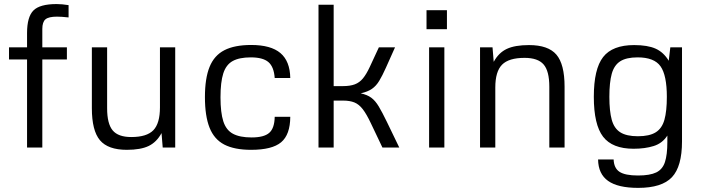

<svg xmlns="http://www.w3.org/2000/svg" viewBox="-20 -727 3468 946"><path d="M309.6 -493.7V-434.1H188.5V0H113.3V-434.1H24.4V-493.7H113.3V-564Q113.3 -644 144.8 -675.5Q176.3 -707 258.8 -707Q285.6 -707 317.9 -701.7V-641.1Q282.7 -645 260.7 -645Q219.7 -645 204.1 -631.8Q188.5 -618.7 188.5 -584V-493.7Z M605 11.2Q512.2 11.2 472.4 -36.1Q432.6 -83.5 432.6 -193.8V-493.7H507.8V-193.8Q507.8 -117.2 535.2 -84.5Q562.5 -51.8 627 -51.8Q703.1 -51.8 735.6 -85.4Q768.1 -119.1 768.1 -197.8V-493.7H843.3V0H781.7L775.9 -71.3Q752 -26.9 712.6 -7.8Q673.3 11.2 605 11.2Z M1333.5 -151.4H1410.2Q1409.7 -63.5 1365.2 -26.1Q1320.8 11.2 1217.3 11.2Q1135.3 11.2 1085.2 -14.6Q1035.2 -40.5 1012.5 -97.9Q989.7 -155.3 989.7 -248.5Q989.7 -341.3 1012.7 -397.7Q1035.6 -454.1 1085.7 -479.7Q1135.7 -505.4 1217.8 -505.4Q1314.5 -505.4 1361.6 -465.6Q1408.7 -425.8 1410.2 -342.8H1333.5Q1329.6 -397.9 1302.5 -421.1Q1275.4 -444.3 1215.8 -444.3Q1159.2 -444.3 1126.5 -426.3Q1093.8 -408.2 1080.1 -365.2Q1066.4 -322.3 1066.4 -247.6Q1066.4 -172.4 1080.3 -129.2Q1094.2 -85.9 1127.9 -67.9Q1161.6 -49.8 1219.7 -49.8Q1280.8 -49.8 1306.6 -72.5Q1332.5 -95.2 1333.5 -151.4Z M1549.3 0V-703.6H1624V-302.7H1669.4Q1705.1 -302.7 1728.3 -311.5Q1751.5 -320.3 1768.3 -340.8Q1785.2 -361.3 1801.8 -397L1846.7 -493.7H1926.3L1881.3 -393.1Q1863.8 -354 1848.6 -328.9Q1833.5 -303.7 1812.7 -289.3Q1792 -274.9 1757.3 -267.1Q1789.1 -260.3 1809.1 -245.6Q1829.1 -231 1846.2 -202.4Q1863.3 -173.8 1886.2 -126.5L1947.3 0H1864.3L1807.1 -120.1Q1786.1 -164.6 1767.6 -188.7Q1749 -212.9 1726.3 -222.2Q1703.6 -231.4 1669.9 -231.4H1624V0Z M2081.5 -676.8H2182.1V-583H2081.5ZM2169.4 0H2094.2V-493.7H2169.4Z M2345.2 0V-493.7H2406.7L2412.6 -422.4Q2437 -467.3 2477.1 -486.1Q2517.1 -504.9 2586.4 -504.9Q2681.2 -504.9 2721.4 -457.8Q2761.7 -410.6 2761.7 -299.8V0H2686.5V-299.8Q2686.5 -377 2658.4 -409.4Q2630.4 -441.9 2564.5 -441.9Q2486.8 -441.9 2453.6 -408.2Q2420.4 -374.5 2420.4 -295.9V0Z M3124.5 198.7Q3024.4 198.7 2976.1 164.3Q2927.7 129.9 2926.8 58.6H3003.4Q3004.9 101.6 3032.5 119.6Q3060.1 137.7 3123.5 137.7Q3182.1 137.7 3213.4 122.6Q3244.6 107.4 3256.3 71.3Q3268.1 35.2 3268.1 -27.3V-59.1Q3243.7 -21 3200.9 -7.6Q3158.2 5.9 3101.6 5.9Q2997.1 5.9 2951.4 -53.5Q2905.8 -112.8 2905.8 -250Q2905.8 -387.2 2951.7 -446Q2997.6 -504.9 3104.5 -504.9Q3170.9 -504.9 3210.2 -487.3Q3249.5 -469.7 3274.9 -427.7L3282.7 -493.7H3340.3V-30.3Q3340.3 93.3 3290.8 146Q3241.2 198.7 3124.5 198.7ZM3123 -55.7Q3179.7 -55.7 3210.7 -75Q3241.7 -94.2 3253.7 -137Q3265.6 -179.7 3265.6 -250Q3265.6 -356 3234.6 -400.1Q3203.6 -444.3 3121.6 -444.3Q3065.9 -444.3 3035.9 -425Q3005.9 -405.8 2994.1 -363.3Q2982.4 -320.8 2982.4 -250Q2982.4 -179.7 2994.1 -137Q3005.9 -94.2 3036.4 -75Q3066.9 -55.7 3123 -55.7Z"/></svg>

Font: Metrophobic
Style: Regular
Weight: 400
Designer: Vernon Adams
Foundry: Vernon Adams
Version: Version 3.200; ttfautohint (v1.8.4.7-5d5b);gftools[0.9.23]